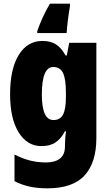

<svg xmlns="http://www.w3.org/2000/svg" viewBox="-20 -786 600 1046"><path d="M211 -563Q255 -563 284.5 -544.5Q314 -526 337 -484H344L357 -553H505V-34Q505 99 441 169.5Q377 240 238 240Q184 240 141 230.5Q98 221 59 201V56Q105 79 145.5 89Q186 99 231 99Q279 99 306.5 78Q334 57 334 10V3Q334 -12 335.5 -33Q337 -54 340 -71H334Q313 -31 283 -10.5Q253 10 206 10Q128 10 81.5 -65Q35 -140 35 -273Q35 -410 82 -486.5Q129 -563 211 -563ZM270 -421Q208 -421 208 -271Q208 -132 271 -132Q308 -132 323.5 -162Q339 -192 339 -256V-283Q339 -355 323.5 -388Q308 -421 270 -421ZM361 -752Q347 -668 343 -606H183V-617Q196 -654 212.5 -690.5Q229 -727 252 -766H361Z"/></svg>

Font: Noto Sans Gurmukhi UI Condensed Black
Style: Regular
Weight: 900
Width: 3
Designer: Jelle Bosma - Monotype Design Team
Foundry: Monotype Imaging Inc.
Version: Version 2.004; ttfautohint (v1.8.4.7-5d5b)